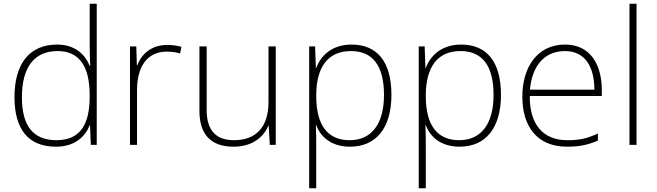

<svg xmlns="http://www.w3.org/2000/svg" viewBox="-20 -780 3537 1034"><path d="M281 10C382 10 437 -42 463 -105H465L469 0H501V-760H463V-544C463 -506 464 -464 466 -425H463C438 -489 381 -540 288 -540C141 -540 58 -440 58 -257C58 -83 133 10 281 10ZM284 -25C158 -25 98 -103 98 -256C98 -420 166 -505 290 -505C409 -505 463 -421 463 -266V-260C463 -111 413 -25 284 -25Z M880 -538C797 -538 742 -490 720 -429H717L714 -530H680V0H718V-295C718 -421 773 -502 878 -502C906 -502 927 -499 950 -492L957 -528C934 -534 909 -538 880 -538Z M1465 -530H1426V-232C1426 -92 1356 -25 1240 -25C1145 -25 1093 -76 1093 -187V-530H1054V-183C1054 -55 1117 10 1237 10C1341 10 1400 -43 1425 -103H1427L1433 0H1465Z M1873 -540C1768 -540 1707 -480 1683 -414H1681L1677 -530H1645V234H1683V16C1683 -23 1683 -66 1681 -106H1683C1707 -42 1765 10 1865 10C2005 10 2088 -90 2088 -269C2088 -447 2012 -540 1873 -540ZM1870 -505C1988 -505 2048 -425 2048 -269C2048 -111 1980 -25 1863 -25C1748 -25 1683 -101 1683 -263V-269C1684 -419 1746 -505 1870 -505Z M2463 -540C2358 -540 2297 -480 2273 -414H2271L2267 -530H2235V234H2273V16C2273 -23 2273 -66 2271 -106H2273C2297 -42 2355 10 2455 10C2595 10 2678 -90 2678 -269C2678 -447 2602 -540 2463 -540ZM2460 -505C2578 -505 2638 -425 2638 -269C2638 -111 2570 -25 2453 -25C2338 -25 2273 -101 2273 -263V-269C2274 -419 2336 -505 2460 -505Z M3023 -540C2871 -540 2793 -415 2793 -260C2793 -100 2871 10 3034 10C3100 10 3148 0 3200 -23V-61C3139 -33 3100 -25 3035 -25C2904 -25 2832 -110 2833 -263H3221V-294C3221 -434 3158 -540 3023 -540ZM3023 -505C3130 -505 3181 -421 3181 -297H2834C2846 -432 2917 -505 3023 -505Z M3408 0V-760H3370V0Z"/></svg>

Font: Noto Sans Gurmukhi UI ExtraLight
Style: Regular
Weight: 200
Designer: Jelle Bosma - Monotype Design Team
Foundry: Monotype Imaging Inc.
Version: Version 2.004